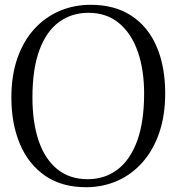

<svg xmlns="http://www.w3.org/2000/svg" viewBox="-20 -771 738 802"><path d="M341.5 11Q239.5 11.5 169.5 -36.2Q99.5 -84 63.5 -168.8Q27.5 -253.5 27.5 -363.5Q27.5 -456.5 52.8 -528.2Q78 -600 123.2 -649.8Q168.5 -699.5 228.8 -725.2Q289 -751 358.5 -751Q459.5 -751 529 -705.2Q598.5 -659.5 634.2 -576.5Q670 -493.5 670 -381Q670 -288.5 645 -216Q620 -143.5 575.2 -93Q530.5 -42.5 470.8 -16Q411 10.5 341.5 11ZM346.5 -22.5Q417.5 -22.5 470.5 -62.5Q523.5 -102.5 552.8 -182Q582 -261.5 582 -381Q582 -478.5 555.8 -554.5Q529.5 -630.5 477.5 -674Q425.5 -717.5 349.5 -717.5Q279 -717.5 226.2 -678.8Q173.5 -640 144.5 -561.5Q115.5 -483 115.5 -363.5Q115.5 -259.5 141.5 -183Q167.5 -106.5 219 -64.5Q270.5 -22.5 346.5 -22.5Z"/></svg>

Font: Merriweather 96pt Light
Style: Regular
Weight: 300
Version: Version 2.100